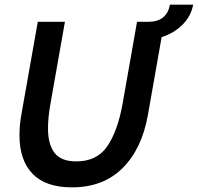

<svg xmlns="http://www.w3.org/2000/svg" viewBox="-20 -794 853 828"><path d="M677 -634 618 -299Q592 -152 508.5 -69Q425 14 290 14Q177 14 120.5 -44.5Q64 -103 64 -210Q64 -255 72 -299L143 -700H260L197 -343Q187 -287 187 -240Q187 -172 215 -135Q243 -98 309 -98Q398 -98 442.5 -163Q487 -228 508 -343L571 -700H620Q699 -700 713 -774H813Q804 -724 766.5 -687Q729 -650 677 -634Z"/></svg>

Font: Cabin SemiBold
Style: Italic
Weight: 600
Italic angle: -7°
Designer: Pablo Impallari
Foundry: Pablo Impallari. http://www.impallari.com Igino Marini. http://www.ikern.com
Version: Version 2.200